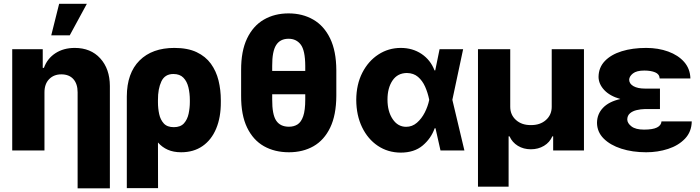

<svg xmlns="http://www.w3.org/2000/svg" viewBox="-20 -811 3772 1035"><path d="M219.7 -311V0H45.9V-545.9H210.4V-445.3H216.8Q234.9 -495.6 278.8 -524.2Q322.8 -552.7 382.8 -552.7Q469.2 -552.7 520.5 -496.3Q571.8 -439.9 572.3 -347.7V204.1H398.4V-313.5Q398.4 -358.9 375.5 -384.5Q352.5 -410.2 310.5 -410.2Q270 -410.2 244.6 -384Q219.2 -357.9 219.7 -311ZM256.3 -620.6 298.8 -790.5H448.2L356 -620.6Z M663.6 203.1V-291Q664.1 -417 732.2 -484.9Q800.3 -552.7 919.9 -552.7Q991.7 -552.7 1040 -529.8Q1088.4 -506.8 1116.9 -467.3Q1145.5 -427.7 1158 -377Q1170.4 -326.2 1170.4 -271V-261.2Q1170.9 -179.2 1145.5 -118.2Q1120.1 -57.1 1072 -23.7Q1023.9 9.8 956.5 9.8Q915 9.8 884.3 -3.9Q853.5 -17.6 831.5 -43L832 203.1ZM831.5 -258.8Q831.5 -226.6 838.1 -196Q844.7 -165.5 863 -145.5Q881.3 -125.5 917 -125.5Q953.1 -125.5 971.7 -146.2Q990.2 -167 996.8 -198.2Q1003.4 -229.5 1003.4 -261.2V-271Q1003.4 -308.1 995.6 -340.3Q987.8 -372.6 968.5 -392.3Q949.2 -412.1 914.6 -412.1Q868.7 -412.1 849.9 -372.1Q831.1 -332 831.5 -272Z M1793 -432.6V-294.9Q1792.5 -190.9 1760 -123.3Q1727.5 -55.7 1670.2 -22.9Q1612.8 9.8 1537.6 9.8Q1460.9 9.8 1402.8 -22.9Q1344.7 -55.7 1312 -123.3Q1279.3 -190.9 1279.8 -294.9V-432.6Q1279.3 -535.6 1311.8 -603.5Q1344.2 -671.4 1402.1 -705.1Q1460 -738.8 1535.6 -738.8Q1610.8 -738.8 1668.7 -705.3Q1726.6 -671.9 1759.5 -604Q1792.5 -536.1 1793 -432.6ZM1625.5 -274.9V-302.7H1447.3V-274.9Q1446.8 -193.8 1468.8 -160.9Q1490.7 -127.9 1537.6 -127.9Q1564.5 -127.9 1584 -140.4Q1603.5 -152.8 1614.5 -184.6Q1625.5 -216.3 1625.5 -274.9ZM1447.3 -428.7H1625.5V-456.1Q1625 -539.6 1601.1 -570.8Q1577.1 -602.1 1535.6 -602.1Q1490.2 -602.1 1468.5 -567.9Q1446.8 -533.7 1447.3 -456.1Z M2139.6 11.7Q2070.8 11.2 2016.8 -24.9Q1962.9 -61 1931.9 -125Q1900.9 -189 1900.4 -272.5Q1900.9 -356 1933.1 -418.9Q1965.3 -481.9 2019.8 -517.3Q2074.2 -552.7 2140.6 -552.7Q2204.1 -552.7 2252.4 -520.3Q2300.8 -487.8 2322.3 -431.6H2326.2L2349.6 -545.9H2476.6L2418.5 -272.9L2483.4 0H2354.5L2327.6 -119.6H2323.2Q2303.7 -64.5 2258.3 -26.4Q2212.9 11.7 2139.6 11.7ZM2293.5 -272.9V-274.4Q2286.1 -311 2271.7 -343.5Q2257.3 -376 2233.4 -396.5Q2209.5 -417 2173.3 -417.5Q2123 -417 2095.9 -377Q2068.8 -336.9 2068.8 -274.4Q2068.8 -210.4 2096.7 -168.9Q2124.5 -127.4 2169.4 -127.4Q2202.1 -127.4 2227.5 -149.4Q2252.9 -171.4 2269.8 -204.6Q2286.6 -237.8 2293.5 -271.5Z M2556.6 195.3V-545.9H2730.5V-235.4Q2730.5 -191.9 2761.5 -164.1Q2792.5 -136.2 2841.8 -136.7Q2891.6 -136.2 2922.9 -164.1Q2954.1 -191.9 2954.1 -235.4V-545.9H3127.9V0H2961.9V-76.2H2957.5Q2943.4 -43.5 2912.4 -24.9Q2881.3 -6.3 2841.8 -6.3Q2802.2 -6.3 2771.7 -24.9Q2741.2 -43.5 2726.6 -76.2H2721.7V195.3Z M3537.6 -286.6V-223.1H3456.5Q3434.1 -222.7 3412.1 -217.5Q3390.1 -212.4 3376 -200.2Q3361.8 -188 3361.3 -167Q3361.8 -146.5 3384.3 -129.4Q3406.7 -112.3 3451.7 -112.3Q3499 -112.3 3521.7 -123.8Q3544.4 -135.3 3545.9 -156.7H3709Q3708 -100.6 3672.6 -63.5Q3637.2 -26.4 3581.5 -8.3Q3525.9 9.8 3463.4 9.8Q3389.2 9.8 3329.3 -9.5Q3269.5 -28.8 3234.1 -64.2Q3198.7 -99.6 3198.2 -148.9Q3198.7 -196.3 3230.5 -229.7Q3262.2 -263.2 3324.2 -277.3Q3268.1 -293 3237.5 -325.4Q3207 -357.9 3206.5 -396.5Q3207 -446.8 3240.2 -481.7Q3273.4 -516.6 3331.3 -534.7Q3389.2 -552.7 3463.4 -552.7Q3528.3 -552.7 3582 -533.2Q3635.7 -513.7 3668 -477.1Q3700.2 -440.4 3701.7 -388.2H3536.1Q3534.7 -411.6 3511.5 -421.1Q3488.3 -430.7 3453.1 -430.7Q3411.6 -430.7 3391.8 -415Q3372.1 -399.4 3371.6 -380.9Q3372.1 -359.4 3395 -346.4Q3418 -333.5 3456.5 -333.5H3537.6Z"/></svg>

Font: Inter Display Extra Bold
Style: Regular
Weight: 800
Designer: Rasmus Andersson
Foundry: rsms
Version: Version 4.000;git-4fc901f